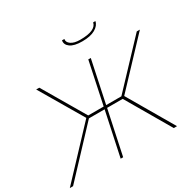

<svg xmlns="http://www.w3.org/2000/svg" viewBox="-215 -1125 1354 1334"><g transform="rotate(-30 462.0 -458.0)"><path d="M562 -839Q497 -839 466.5 -861Q436 -883 442 -916H461Q456 -892 481 -874Q506 -856 555 -856Q680 -856 692 -916H710Q704 -883 666 -861Q628 -839 562 -839ZM-24 0 319 -365 116 -710H141L339 -373H463L534 -710H554L483 -373H605L923 -710H948L623 -365L836 0H810L604 -353H479L404 0H384L459 -353H333L2 0Z"/></g></svg>

Font: Raleway-v4020 Thin
Style: Italic
Weight: 250
Italic angle: -12°
Designer: Matt McInerney, Pablo Impallari, Rodrigo Fuenzalida
Foundry: Matt McInerney, Pablo Impallari, Rodrigo Fuenzalida
Version: Version 4.020;PS 004.020;hotconv 1.0.88;makeotf.lib2.5.64775